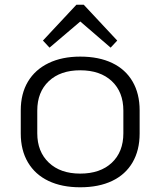

<svg xmlns="http://www.w3.org/2000/svg" viewBox="-20 -787 680 814"><path d="M320 7Q242 7 185.5 -20Q129 -47 98.5 -98.5Q68 -150 68 -221V-319Q68 -390 98.5 -441Q129 -492 186 -519.5Q243 -547 320 -547Q399 -547 455.5 -520Q512 -493 542 -441.5Q572 -390 572 -319V-221Q572 -150 542 -98.5Q512 -47 455.5 -20Q399 7 320 7ZM320 -51Q405 -51 454 -97Q503 -143 503 -222V-318Q503 -397 454 -443Q405 -489 320 -489Q236 -489 187 -443Q138 -397 138 -318V-222Q138 -144 187 -97.5Q236 -51 320 -51ZM162 -615 304 -767H335L477 -615L449 -585L304 -710H337L190 -585Z"/></svg>

Font: Pathway Extreme 28pt Light
Style: Regular
Weight: 300
Designer: Eduardo Rodriguez Tunni
Foundry: Eduardo Rodriguez Tunni
Version: Version 1.001;gftools[0.9.26]